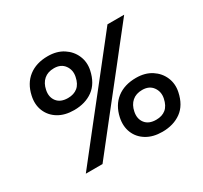

<svg xmlns="http://www.w3.org/2000/svg" viewBox="-151 -935 1221 1155"><g transform="rotate(-30 460.0 -357.0)"><path d="M276 -366Q211.5 -366 167 -393.2Q122.5 -420.5 103.5 -466.8Q84.5 -513 97 -569.5Q113.5 -645.5 166 -686.2Q218.5 -727 299 -727Q361.5 -727 405.5 -698.5Q449.5 -670 469.2 -624Q489 -578 478 -525.5Q460.5 -443.5 407.2 -404.8Q354 -366 276 -366ZM144.5 0Q188 -55 229.5 -108Q271 -161 325.5 -230L521.5 -478Q558.5 -525 589.2 -564Q620 -603 648.2 -638.8Q676.5 -674.5 706.5 -713H822.5Q792 -674.5 763.8 -638.5Q735.5 -602.5 704.8 -563.8Q674 -525 637 -477.5L441.5 -230Q387 -161 345.5 -108Q304 -55 260.5 0ZM280 -447.5Q321 -447.5 347.2 -468.8Q373.5 -490 382.5 -535.5Q391.5 -579 367.5 -612.2Q343.5 -645.5 295 -645.5Q252 -645.5 225 -622Q198 -598.5 189.5 -556Q180 -510 204.2 -478.8Q228.5 -447.5 280 -447.5ZM670.5 12.5Q606 12.5 561.2 -14.8Q516.5 -42 497.8 -88.2Q479 -134.5 491 -191Q507.5 -267 560.2 -307.8Q613 -348.5 693.5 -348.5Q756 -348.5 800 -320Q844 -291.5 863.5 -245.5Q883 -199.5 872 -147Q855 -65 801.5 -26.2Q748 12.5 670.5 12.5ZM674.5 -69Q715.5 -69 741.5 -90.2Q767.5 -111.5 777 -157Q786 -200.5 762 -233.8Q738 -267 689.5 -267Q646.5 -267 619.5 -243.5Q592.5 -220 584 -177.5Q574.5 -131.5 598.8 -100.2Q623 -69 674.5 -69Z"/></g></svg>

Font: Commissioner SemiBold
Style: Italic
Weight: 600
Italic angle: -12°
Designer: Kostas Bartsokas
Foundry: Kostas Bartsokas
Version: Version 1.000; ttfautohint (v1.8.3)